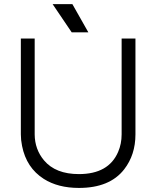

<svg xmlns="http://www.w3.org/2000/svg" viewBox="-20 -903 762 935"><path d="M329.1 -745.6 236.3 -882.8H332.5L410.2 -745.6ZM148.9 -715.3V-248.5Q149.4 -175.8 194.3 -122.1Q250.5 -55.2 364.3 -55.2Q508.8 -55.2 555.2 -163.1Q572.3 -202.6 572.3 -248.5V-715.3H639.6V-248.5Q639.6 -148.9 584.5 -78.1Q514.2 12.2 364.3 12.2Q262.7 12.2 193.4 -31.7Q108.4 -85.9 87.4 -192.4Q81.5 -221.7 81.5 -248.5V-715.3Z"/></svg>

Font: AnjaliOldLipi
Style: Regular
Weight: 400
Designer: Kevin & Siji
Foundry: Core : Kevin & Siji
Modification : Hiran Venugopalan
Opentype mlm2 support: Rajeesh Nambiar
New Feature Table : Santhosh
Version: Version 7.1.0+20221109